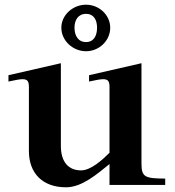

<svg xmlns="http://www.w3.org/2000/svg" viewBox="-20 -787 743 817"><path d="M16 -440C44 -446 63 -450 76 -450C98 -450 103 -440 103 -416V-144C103 -51 160 10 261 10C329 10 394 -47 446 -89V0H683V-27C598 -28 582 -32 582 -91V-518L359 -467V-440C387 -446 406 -450 419 -450C441 -450 446 -440 446 -416V-137C417 -108 367 -62 325 -62C273 -62 239 -96 239 -166V-518L16 -467ZM241 -669C241 -614 290 -569 346 -569C402 -569 449 -614 449 -669C449 -723 402 -767 346 -767C290 -767 241 -723 241 -669ZM297 -669C297 -701 312 -728 346 -728C380 -728 393 -701 393 -669C393 -635 379 -608 346 -608C313 -608 297 -635 297 -669Z"/></svg>

Font: Ortica Linear
Style: Bold
Weight: 700
Designer: Benedetta Bovani
Foundry: Collletttivo
Version: Version 2.000;Glyphs 3.1.2 (3151)